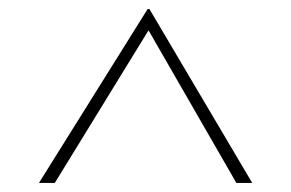

<svg xmlns="http://www.w3.org/2000/svg" viewBox="-20 -833 643 424"><path d="M502 -429 308 -766 101 -429H66L306 -813H310L537 -429Z"/></svg>

Font: BioRhyme Expanded ExtraLight
Style: Regular
Weight: 275
Width: 7
Designer: Aoife Mooney
Foundry: Aoife Mooney Type
Version: Version 1.001